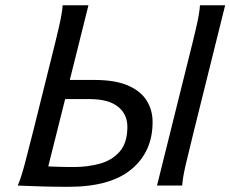

<svg xmlns="http://www.w3.org/2000/svg" viewBox="-20 -719 893 744"><path d="M232.4 -335 167 -74.2Q180.7 -73.7 203.1 -72.8Q225.6 -71.8 266.6 -71.8Q319.3 -71.8 366.7 -84.7Q414.1 -97.7 443.8 -131.6Q473.6 -165.5 473.6 -227.5Q473.6 -276.9 436.8 -305.9Q399.9 -335 327.6 -335ZM754.9 -698.7H852.5L730.5 -208Q712.9 -137.2 700.2 -83Q687.5 -28.8 686 0H588.4L710.4 -490.2Q728.5 -561.5 741 -615.7Q753.4 -669.9 754.9 -698.7ZM222.7 -698.7H322.8L250.5 -409.2H345.7Q426.3 -409.2 475.8 -387.7Q525.4 -366.2 548.3 -329.3Q571.3 -292.5 571.3 -246.1Q571.3 -131.3 489.5 -63.2Q407.7 4.9 245.6 4.9Q196.3 4.9 151.1 3.7Q106 2.4 77.4 1.2Q48.8 0 48.8 0Q61.5 -28.8 77.1 -87.9Q92.8 -147 110.4 -217.8L178.2 -490.2Q196.3 -561.5 208.7 -615.7Q221.2 -669.9 222.7 -698.7Z"/></svg>

Font: Andika
Style: Italic
Weight: 400
Italic angle: -14°
Designer: Victor Gaultney, Annie Olsen, Julie Remington, Don Collingsworth, Eric Hays, Becca Hirsbrunner
Foundry: SIL International
Version: Version 6.101